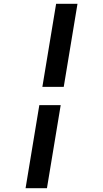

<svg xmlns="http://www.w3.org/2000/svg" viewBox="-20 -843 540 1006"><path d="M202 -388 274 -823H386L314 -388ZM114 143 186 -292H298L226 143Z"/></svg>

Font: Iosevka Web
Style: Bold Italic
Weight: 700
Italic angle: -9°
Monospace: yes
Designer: Belleve Invis
Foundry: Belleve Invis
Version: Version 28.0.3; ttfautohint (v1.8.3)